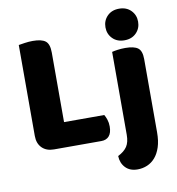

<svg xmlns="http://www.w3.org/2000/svg" viewBox="-96 -797 992 1077"><g transform="rotate(-10 400.0 -258.0)"><path d="M158 3Q115 3 90 -22Q65 -47 65 -90V-608Q77 -610 100 -613.5Q123 -617 146 -617Q196 -617 218 -600Q240 -583 240 -534V-138H469Q476 -127 482 -109Q488 -91 488 -70Q488 -33 472 -15Q456 3 428 3ZM744 9Q744 58 732.5 93Q721 128 701.5 150.5Q682 173 656 184Q630 195 601 195Q557 195 532 168.5Q507 142 506 102Q542 84 558 59.5Q574 35 574 -7V-479Q585 -482 605.5 -485Q626 -488 650 -488Q700 -488 722 -471.5Q744 -455 744 -408ZM561 -621Q561 -659 586.5 -685Q612 -711 654 -711Q696 -711 721.5 -685Q747 -659 747 -621Q747 -583 721.5 -557Q696 -531 654 -531Q612 -531 586.5 -557Q561 -583 561 -621Z"/></g></svg>

Font: Baloo 2 ExtraBold
Style: Regular
Weight: 800
Designer: Sarang Kulkarni and Ek Type
Foundry: Ek Type
Version: Version 1.640;hotconv 1.0.111;makeotfexe 2.5.65597; ttfautoh